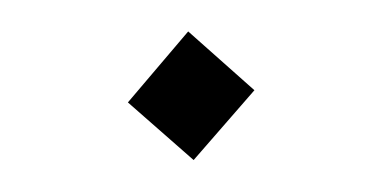

<svg xmlns="http://www.w3.org/2000/svg" viewBox="-28 -357 482 242"><g transform="rotate(-5 213.0 -236.0)"><path d="M216.3 -317.4 293 -236.3 209 -155.3 132.8 -234.9Z"/></g></svg>

Font: Amiri Typewriter
Style: Regular
Weight: 400
Monospace: yes
Designer: Khaled Hosny
Version: Version 1.1